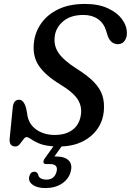

<svg xmlns="http://www.w3.org/2000/svg" viewBox="-20 -733 665 976"><path d="M339.5 139Q329.5 177 295 200Q260.5 223 211 223Q168.5 223 145.5 205.8Q122.5 188.5 129 163.5Q135 140 154.5 140Q168 140 173.5 153Q176 168 188 174Q200 180 216 180Q257 180 267.5 139.5Q277.5 101 234 101H215.5Q202 101 200.8 92Q199.5 83 208.5 71L251.5 11Q205 7.5 178.2 -4Q151.5 -15.5 137.5 -25.8Q123.5 -36 115 -36Q107 -36 98.8 -24.2Q90.5 -12.5 80.8 -0.5Q71 11.5 58.5 11.5Q26 11.5 29 -27.5L44.5 -183.5Q47.5 -226 77 -226Q100 -226 112 -186L117.5 -159Q122.5 -105.5 162 -76.2Q201.5 -47 258.5 -47Q313.5 -47 348 -72.5Q382.5 -98 390.5 -145Q398.5 -189.5 376 -226.2Q353.5 -263 285 -304.5Q209.5 -350.5 176.5 -400.2Q143.5 -450 153 -521Q159.5 -572 190.5 -615.8Q221.5 -659.5 277 -686.2Q332.5 -713 412.5 -713Q480.5 -713 528.5 -690.8Q576.5 -668.5 601.2 -634Q626 -599.5 625 -561.5Q624.5 -540 612.5 -524.2Q600.5 -508.5 579.5 -508.5Q543 -508.5 527.5 -551L519.5 -576.5Q508 -615 478 -636Q448 -657 404.5 -657Q341.5 -657 303.8 -626.8Q266 -596.5 259 -553Q251 -504 276.5 -465.5Q302 -427 368.5 -384.5Q427 -348 458.8 -314.5Q490.5 -281 501.2 -245.2Q512 -209.5 507.5 -165.5Q499.5 -90 441.5 -41Q383.5 8 293 11.5L256.5 62.5Q260.5 62.5 265.5 62.5Q309 62.5 329 82.5Q349 102.5 339.5 139Z"/></svg>

Font: Fraunces 9pt SuperSoft
Style: Italic
Weight: 400
Italic angle: -16°
Version: Version 1.000;[b76b70a41]